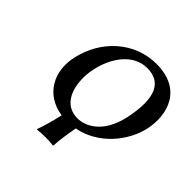

<svg xmlns="http://www.w3.org/2000/svg" viewBox="-151 -570 829 829"><g transform="rotate(45 263.0 -156.0)"><path d="M80 -205C58 -105 105 -9 218 8C208 51 197 91 185 124V127C185 127 200 124 235 124C269 124 282 127 282 127L285 124C287 88 293 49 301 5C418 -17 499 -119 520 -214C542 -318 507 -439 350 -439C219 -439 109 -342 80 -205ZM335 -398C420 -398 455 -334 424 -187C397 -63 321 -31 276 -31C172 -31 158 -151 175 -228C193 -315 249 -398 335 -398Z"/></g></svg>

Font: Libertinus Sans
Style: Italic
Weight: 400
Italic angle: -12°
Designer: Philipp H. Poll, Khaled Hosny
Foundry: Caleb Maclennan
Version: Version 7.050;RELEASE